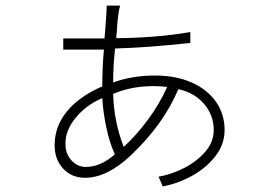

<svg xmlns="http://www.w3.org/2000/svg" viewBox="-20 -570 1002 689"><path d="M747 -103Q747 -157 712 -197.5Q677 -238 620 -250Q567 -124 451 -14Q365 68 285 68Q237 68 206.5 35Q176 2 176 -49Q176 -116 220 -170Q264 -224 347 -260Q347 -291 348.5 -327Q350 -363 353 -392H207V-432H355L358 -467Q363 -535 363 -550H411Q403 -523 399 -456L397 -433Q541 -434 663 -455V-416Q509 -399 393 -396Q386 -333 386 -274Q454 -299 537 -299Q610 -299 666.5 -274.5Q723 -250 754.5 -205.5Q786 -161 786 -103Q786 -52 753 -9.5Q720 33 669 61Q618 89 564 99L549 64Q596 56 641.5 32.5Q687 9 717 -26Q747 -61 747 -103ZM580 -258Q556 -261 532 -261Q451 -261 386 -233Q389 -132 424 -43Q469 -84 510.5 -140Q552 -196 580 -258ZM215 -52Q215 -18 236.5 5.5Q258 29 288 29Q341 29 392 -16Q372 -61 361 -115Q350 -169 347 -218Q287 -192 250 -145.5Q213 -99 215 -52Z"/></svg>

Font: Gmarket Sans TTF Light
Style: Regular
Weight: 300
Designer: Creative Director : Sungho Lee; Art Director : Kiwoong Choi; Project Manager : Sori Yang, Jongwook Yoon; Font Designer :
Foundry: Sandoll Inc.
Version: Version 1.000;hotconv 1.0.109;makeotfexe 2.5.65596